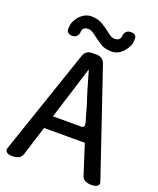

<svg xmlns="http://www.w3.org/2000/svg" viewBox="-170 -1016 945 1150"><g transform="rotate(20 303.0 -440.5)"><path d="M379.9 -273.4Q387.7 -273.4 392.1 -277.3Q396.5 -281.2 396.5 -292Q396.5 -302.7 389.6 -322.3Q389.6 -322.3 381.3 -350.1Q373 -377.9 364.3 -411.1Q343.8 -468.8 303.7 -611.3L198.2 -273.4ZM49.8 34.2Q22.5 34.2 12.7 23.4Q5.9 17.6 5.9 7.8Q5.9 2.9 7.8 -2.9L235.4 -670.9Q248 -710 290 -710H317.4Q359.4 -710 372.1 -670.9L598.6 -2.9Q600.6 2.9 600.6 7.8Q600.6 17.6 593.8 23.4Q583 34.2 554.7 34.2Q502 34.2 492.2 -1L431.6 -189.5H171.9L112.3 0Q100.6 34.2 49.8 34.2ZM423.8 -872.1V-874Q423.8 -875 423.8 -875Q433.6 -907.2 463.9 -907.2Q483.4 -907.2 492.2 -898.9Q501 -890.6 501 -876Q501 -872.1 500 -868.2Q500 -865.2 500 -862.3Q500 -832 470.7 -796.9Q438.5 -757.8 393.6 -757.8Q348.6 -757.8 318.4 -778.3Q288.1 -798.8 262.7 -818.4Q239.3 -836.9 220.7 -837.9Q199.2 -837.9 189.9 -828.6Q180.7 -819.3 180.7 -800.8V-798.8Q180.7 -797.9 180.7 -797.9Q171.9 -765.6 141.6 -765.6Q123 -765.6 113.8 -774.4Q104.5 -783.2 104.5 -797.9Q104.5 -801.8 105.5 -806.6Q105.5 -808.6 105.5 -810.5Q105.5 -840.8 133.8 -876Q167 -915 211.4 -915Q255.9 -915 288.1 -893.6Q318.4 -875 341.8 -855.5Q365.2 -835.9 384.8 -835.9Q423.8 -835.9 423.8 -872.1Z"/></g></svg>

Font: TaiwanPearl
Style: Regular
Weight: 400
Version: Version 2.102